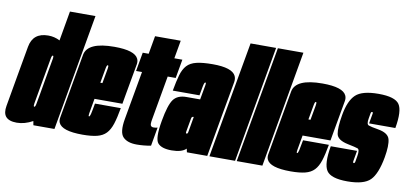

<svg xmlns="http://www.w3.org/2000/svg" viewBox="-103 -1026 2723 1274"><g transform="rotate(10 1258.0 -389.0)"><path d="M169.5 0 164.5 -27.5Q110 2.5 57 2.5Q4 2.5 -17.5 -23.5Q-37 -48 -28.5 -95.5Q-11.5 -193 7.5 -301Q26.5 -409 43.8 -506.2Q61 -603.5 164 -603.5Q206 -603.5 242.5 -584.5L277.5 -785H449.5L311.5 0ZM177 -211 204.5 -369.5Q206 -377 207 -383.5L220.5 -460Q222.5 -475 218 -477Q217.5 -477.5 216.5 -477.5Q209.5 -477.5 205.8 -455Q202 -432.5 178.5 -301Q155 -167 151 -144.5Q147.5 -125 152.5 -122.5Q153 -122 154 -122Q161 -122 165 -144.5Q168.5 -163 177 -211Z M500.5 5Q362 5 339 -46.5Q332.5 -61.5 336 -81.5Q351 -168 374 -298Q397 -428 412.8 -517Q428.5 -606 609.5 -606Q747.5 -606 771 -554Q778.5 -538 775 -517Q759 -428 737 -303Q731.5 -271 726.5 -243H538.5Q523.5 -160 521 -143.5Q517.5 -124.5 522 -122Q522.5 -122 523 -122Q528.5 -122 533 -140Q537.5 -158 547 -212.5H721Q709.5 -146.5 695.8 -104Q682 -61.5 659.2 -37.8Q636.5 -14 598.5 -4.5Q560.5 5 500.5 5ZM558 -355H572Q586.5 -435 590 -455.5Q593.5 -475 588.5 -477.5Q588 -478 587 -478Q580 -478 576 -455.5Q573 -438 558 -355Z M866 7Q803 7 773.5 -24Q744 -55 760 -146L818 -473H778L800.5 -600H840.5L862 -722H1035L1013.5 -600H1067.5L1045 -473H991L938.5 -175Q932.5 -142 938 -133Q943.5 -124 956.5 -124Q974.5 -124 984 -128L962 -2Q914 7 866 7Z M1204 0 1198.5 -24Q1170 5 1101 5Q1033 5 1007.5 -25Q982 -55 1003.5 -177Q1022.5 -286 1049.8 -323.5Q1077 -361 1137 -361H1229.5L1233.5 -383.5Q1244.5 -445 1247.5 -461.5Q1250 -475 1246 -477Q1245.5 -477.5 1244.5 -477.5Q1241 -477.5 1238 -471.8Q1235 -466 1231.2 -446.8Q1227.5 -427.5 1220.5 -387H1040.5Q1052 -451.5 1064.2 -494Q1076.5 -536.5 1099 -561Q1121.5 -585.5 1162.5 -595.5Q1203.5 -605.5 1272 -605.5Q1403 -605.5 1427.5 -554.5Q1436 -536.5 1432 -512.5Q1415 -419.5 1389.5 -275.5L1341 0ZM1189.5 -132.5 1208 -239H1204.5Q1194 -239 1191.8 -225Q1189.5 -211 1183.5 -179Q1177.5 -145 1175.5 -133.5Q1174 -125.5 1177 -123Q1178.5 -122 1180.5 -122Q1187 -122 1189.5 -132.5Z M1355.5 0 1494.5 -785H1666.5L1528.5 0Z M1539.5 0 1678.5 -785H1850.5L1712.5 0Z M1902.5 5Q1764 5 1741 -46.5Q1734.5 -61.5 1738 -81.5Q1753 -168 1776 -298Q1799 -428 1814.8 -517Q1830.5 -606 2011.5 -606Q2149.5 -606 2173 -554Q2180.5 -538 2177 -517Q2161 -428 2139 -303Q2133.5 -271 2128.5 -243H1940.5Q1925.5 -160 1923 -143.5Q1919.5 -124.5 1924 -122Q1924.5 -122 1925 -122Q1930.5 -122 1935 -140Q1939.5 -158 1949 -212.5H2123Q2111.5 -146.5 2097.8 -104Q2084 -61.5 2061.2 -37.8Q2038.5 -14 2000.5 -4.5Q1962.5 5 1902.5 5ZM1960 -355H1974Q1988.5 -435 1992 -455.5Q1995.5 -475 1990.5 -477.5Q1990 -478 1989 -478Q1982 -478 1978 -455.5Q1975 -438 1960 -355Z M2285 5Q2174 5 2144.8 -39.2Q2115.5 -83.5 2137 -205.5H2314Q2303.5 -146 2301.5 -134Q2300 -125.5 2303.5 -123Q2304.5 -122 2306.5 -122Q2313.5 -122 2315.5 -134Q2317.5 -146 2322 -172Q2330 -217 2313.8 -222.8Q2297.5 -228.5 2248 -238.5Q2175.5 -253 2167.8 -293.8Q2160 -334.5 2175.5 -423.5Q2192.5 -521 2235.8 -562Q2279 -603 2390 -603Q2501 -603 2530 -560.2Q2559 -517.5 2538 -399H2361Q2371 -455 2373 -466Q2374.5 -473.5 2371.5 -476Q2370 -477 2368 -477Q2361 -477 2359 -466Q2357 -455 2353 -431Q2345.5 -391 2361.8 -384.8Q2378 -378.5 2426 -370.5Q2495 -359 2506 -318.5Q2517 -278 2502.5 -195.5Q2482 -81 2439 -38Q2396 5 2285 5Z"/></g></svg>

Font: Anybody UltraCondensed Black
Style: Italic
Weight: 900
Width: 1
Italic angle: -10°
Designer: Tyler Finck
Foundry: Etcetera Type Company
Version: Version 1.010; ttfautohint (v1.8.3) -l 8 -r 50 -G 200 -x 14 